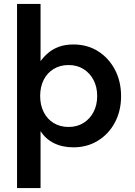

<svg xmlns="http://www.w3.org/2000/svg" viewBox="-20 -740 687 980"><path d="M67 220V-720H187V-428Q203 -450 225.5 -469.5Q248 -489 280 -501Q312 -513 355 -513Q426 -513 480.5 -478.5Q535 -444 566.5 -384.5Q598 -325 598 -249Q598 -174 566.5 -115Q535 -56 480 -22Q425 12 355 12Q298 12 255 -9.5Q212 -31 187 -71V220ZM330 -92Q373 -92 405.5 -112Q438 -132 457 -167.5Q476 -203 476 -250Q476 -297 457 -332.5Q438 -368 405.5 -388Q373 -408 330 -408Q287 -408 254 -388Q221 -368 203 -332.5Q185 -297 185 -250Q185 -204 203 -168Q221 -132 254 -112Q287 -92 330 -92Z"/></svg>

Font: DM Sans 18pt SemiBold
Style: Regular
Weight: 600
Designer: Colophon Foundry, Jonny Pinhorn
Foundry: Colophon Foundry
Version: Version 4.004;gftools[0.9.30]